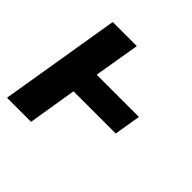

<svg xmlns="http://www.w3.org/2000/svg" viewBox="-139 -649 778 778"><g transform="rotate(45 250.0 -260.0)"><path d="M0 0 86 -520H224L191 -323H433L414 -209H172L138 0Z"/></g></svg>

Font: Iosevka Term Curly Heavy
Style: Italic
Weight: 900
Italic angle: -9°
Designer: Belleve Invis
Foundry: Belleve Invis
Version: Version 32.3.0